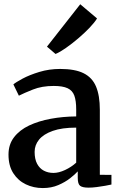

<svg xmlns="http://www.w3.org/2000/svg" viewBox="-20 -896 579 926"><path d="M186.5 11Q142 11 104.5 -7Q67 -25 44 -60.8Q21 -96.5 21 -150.5Q21 -199.5 47.8 -234.2Q74.5 -269 120.5 -290.8Q166.5 -312.5 225 -323.2Q283.5 -334 347.5 -334.5V-368Q347.5 -410 338.5 -434.8Q329.5 -459.5 306 -470.5Q282.5 -481.5 239 -481.5Q182 -481.5 138.8 -464.2Q95.5 -447 71 -434.5L44.5 -489Q56 -499 89 -516.8Q122 -534.5 169.5 -549Q217 -563.5 270 -563.5Q341.5 -563.5 383.2 -542.8Q425 -522 443.2 -478.5Q461.5 -435 461.5 -366.5V-53L517.5 -52.5V-6Q506.5 -3.5 487.2 0Q468 3.5 446.5 6.2Q425 9 407 9Q378 9 366.5 0.2Q355 -8.5 355 -38.5V-69.5Q342.5 -55.5 318.8 -36.8Q295 -18 261.5 -3.5Q228 11 186.5 11ZM238 -62Q263.5 -62 294 -76.2Q324.5 -90.5 347.5 -111.5V-280.5Q279 -280.5 234.5 -264.8Q190 -249 168.5 -222.8Q147 -196.5 147 -163.5Q147 -128.5 159 -106Q171 -83.5 191.5 -72.8Q212 -62 238 -62ZM247.5 -636 206.5 -671 367 -875.5 448 -807Q436.5 -788 412 -762.2Q387.5 -736.5 357.2 -710.8Q327 -685 298 -664.8Q269 -644.5 248.5 -636Z"/></svg>

Font: Merriweather 28pt SemiBold
Style: Regular
Weight: 600
Version: Version 2.100